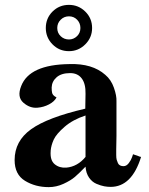

<svg xmlns="http://www.w3.org/2000/svg" viewBox="-20 -751 612 788"><path d="M358 -636Q358 -597 330 -569Q302 -541 263 -541Q223 -541 195.5 -569Q168 -597 168 -636Q168 -676 195.5 -703.5Q223 -731 263 -731Q302 -731 330 -703.5Q358 -676 358 -636ZM263 -589Q282 -589 296 -602.5Q310 -616 310 -636Q310 -656 296.5 -670Q283 -684 263 -684Q243 -684 229 -670Q215 -656 215 -636Q215 -616 229 -602.5Q243 -589 263 -589ZM559 -107Q521 16 434 16Q421 16 407.5 13.5Q394 11 376 3.5Q358 -4 345.5 -22Q333 -40 331 -67Q305 -40 287.5 -25Q270 -10 240.5 3.5Q211 17 180 17Q125 17 82.5 -9Q40 -35 40 -94Q40 -172 107.5 -220.5Q175 -269 330 -305L331 -366Q332 -407 315.5 -429Q299 -451 268 -451Q232 -451 212.5 -434Q193 -417 192 -392Q192 -377 194 -369.5Q196 -362 204 -356L212 -351Q203 -334 181 -322.5Q159 -311 134 -309Q103 -306 76 -329.5Q49 -353 67 -398Q101 -486 265 -488Q359 -491 412 -444Q436 -424 447.5 -391Q459 -358 458 -336V-313V-193Q458 -181 457.5 -164Q457 -147 457 -137Q457 -127 457 -114.5Q457 -102 459 -95Q461 -88 464 -81.5Q467 -75 473 -72Q479 -69 487 -69Q499 -69 508.5 -81.5Q518 -94 522 -106L526 -118Q528 -117 531.5 -116Q535 -115 542.5 -112.5Q550 -110 554 -108ZM331 -107V-277Q279 -260 245 -230.5Q211 -201 200.5 -178Q190 -155 188 -133V-131Q185 -93 204.5 -77Q224 -61 252 -63Q298 -67 331 -107Z"/></svg>

Font: GFS Artemisia
Style: Bold
Weight: 700
Designer: Designed by Takis Katsoulidis.
Foundry: Designed by Takis Katsoulidis.
Version: Version 1.0